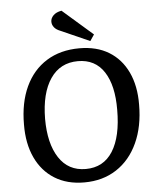

<svg xmlns="http://www.w3.org/2000/svg" viewBox="-61 -979 853 1044"><g transform="rotate(-5 365.0 -456.5)"><path d="M57 -328Q57 -447 97.5 -534Q138 -621 213.5 -668Q289 -715 393 -715Q487 -715 553.5 -674.5Q620 -634 655.5 -559Q691 -484 690 -382Q690 -263 649 -173.5Q608 -84 533 -35Q458 14 357 14Q263 14 195.5 -28Q128 -70 92 -147Q56 -224 57 -328ZM174 -349Q174 -214 225 -136Q276 -58 371 -58Q468 -58 518.5 -138Q569 -218 569 -364Q570 -497 521.5 -571.5Q473 -646 379 -646Q282 -646 228.5 -567.5Q175 -489 174 -349ZM479 -783 456 -749 298 -819Q275 -828 264.5 -842Q254 -856 254 -872Q254 -891 269.5 -906.5Q285 -922 314 -927Z"/></g></svg>

Font: Literata 12pt Medium
Style: Italic
Weight: 500
Italic angle: -2°
Designer: Latin by Veronika Burian and Jose Scaglione. Greek by Irene Vlachou. Cyrillic by Vera Evstafieva
Foundry: TypeTogether
Version: Version 3.002